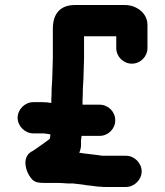

<svg xmlns="http://www.w3.org/2000/svg" viewBox="-20 -694 656 763"><path d="M112 -164H149C158 -164 174 -161 180 -160V-155L178 -143L175 -140C155 -125 131 -108 110 -94C74 -78 75 -34 94 0C111 29 122 33 160 33H213C231 33 246 36 265 35C270 35 274 35 278 36C293 38 309 39 323 42C327 42 339 44 342 44C355 45 365 48 379 48C386 49 392 49 399 49H481C514 49 543 20 543 -13C543 -46 514 -75 481 -75H387C356 -80 326 -82 295 -87C300 -98 302 -109 302 -118V-138C303 -143 304 -149 304 -154H376C410 -154 438 -182 438 -216C438 -250 410 -278 376 -278H308V-299C309 -309 309 -319 309 -329C309 -350 312 -374 312 -395C312 -417 314 -440 314 -463V-550H442V-503C442 -469 470 -441 504 -441C538 -441 566 -469 566 -503V-595C566 -643 521 -674 477 -674H278C218 -674 190 -638 190 -580V-463C190 -439 188 -417 188 -394C188 -374 185 -350 185 -331C185 -322 185 -312 184 -302V-285H183C172 -287 160 -288 149 -288H112C79 -288 50 -259 50 -226C50 -193 79 -164 112 -164Z"/></svg>

Font: Electronic
Style: Thk
Weight: 900
Version: Version 1.011